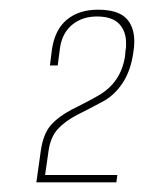

<svg xmlns="http://www.w3.org/2000/svg" viewBox="-20 -613 311 396"><path d="M55 -237 64 -301Q69 -337 85 -355Q101 -373 128 -387Q134 -390 153.5 -400Q173 -410 183 -416Q230 -443 238 -498L239 -510Q240 -514 240 -517.5Q240 -521 240 -524Q240 -549 225.5 -564Q211 -579 180 -579Q150 -579 129.5 -562.5Q109 -546 104 -516L99 -478H83L87 -510Q93 -552 118 -572.5Q143 -593 182 -593Q222 -593 239.5 -576Q257 -559 257 -527Q257 -522 256.5 -516.5Q256 -511 255 -505Q250 -468 233 -442Q216 -416 191 -403Q180 -397 161.5 -387.5Q143 -378 139 -376Q114 -363 99 -346.5Q84 -330 80 -301L73 -252H222L220 -237Z"/></svg>

Font: Alumni Sans Pinstripe
Style: Italic
Weight: 400
Italic angle: -8°
Designer: Robert E. Leuschke
Foundry: Robert E. Leuschke
Version: Version 1.010; ttfautohint (v1.8.4.7-5d5b)